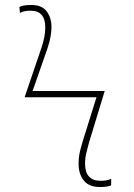

<svg xmlns="http://www.w3.org/2000/svg" viewBox="-20 -743 540 772"><path d="M427 2V-24Q411 -16 385 -16Q322 -16 322 -85Q322 -108 327.5 -130Q333 -152 338 -170L401 -377H111L171 -549Q187 -597 187 -634Q187 -671 168 -697Q149 -723 106 -723Q72 -723 58 -715L60 -691Q76 -700 103 -700Q162 -700 162 -633Q162 -596 147 -552L79 -352H368L313 -176Q307 -157 301.5 -134Q296 -111 296 -85Q296 -43 317 -17Q338 9 382 9Q414 9 427 2Z"/></svg>

Font: Noto Sans Mono UI Condensed Thin
Style: Regular
Weight: 250
Width: 3
Designer: Monotype Design team
Foundry: Monotype Imaging Inc.
Version: 1.000